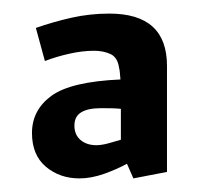

<svg xmlns="http://www.w3.org/2000/svg" viewBox="-20 -603 295 281"><path d="M96.2 -341.9Q67.5 -341.9 47.1 -359Q26.8 -376.2 26.8 -408.3Q26.8 -441.9 55.2 -462.7Q83.6 -483.5 156.3 -486.7Q155.8 -491 155.5 -495.6Q155.3 -500.2 154.2 -504Q152.1 -519.1 141.7 -523.9Q131.3 -528.7 117.7 -528.7Q100.6 -528.7 81.6 -524.4Q62.7 -520.2 45.7 -513.7L32.5 -562.1Q58.1 -571.1 84.8 -577.1Q111.5 -583.1 140.1 -583.1Q224.4 -583.1 224.4 -506.7V-351.4L175.2 -341.9L165.8 -363.4Q152.3 -355.8 133 -348.8Q113.7 -341.9 96.2 -341.9ZM120.9 -390.5Q128.6 -390.5 138.9 -393.3Q149.1 -396.1 156.9 -398.5V-443.7Q151.5 -444.3 144.5 -444.5Q137.5 -444.7 128.3 -444.7Q108.7 -444.7 98.8 -438.6Q88.9 -432.5 88.9 -419.3Q88.9 -405.7 97.9 -398.1Q107 -390.5 120.9 -390.5Z"/></svg>

Font: Ancizar Sans Thin
Style: Regular
Weight: 100
Designer: Cesar Puertas, Viviana Monsalve, Julian Moncada, Julian Prieto, Jose Castro, Mariel Hernandez, Felipe Aragon, Sara Alarc
Version: Version 8.100